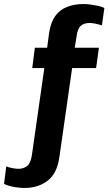

<svg xmlns="http://www.w3.org/2000/svg" viewBox="-113 -748 538 953"><path d="M8 185Q-8 185 -27 182.5Q-46 180 -63.5 175.5Q-81 171 -93 165L-82 78Q-70 83 -51.5 86.5Q-33 90 -22 90Q4 90 21.5 76Q39 62 45 24L107 -410H47L60 -511H121L131 -586Q139 -638 161.5 -669Q184 -700 220.5 -714Q257 -728 301 -728Q317 -728 336 -725.5Q355 -723 374 -719Q393 -715 405 -708L393 -622Q381 -626 363 -630Q345 -634 333 -634Q303 -634 287.5 -619.5Q272 -605 267 -567L258 -511H378L364 -410H245L182 30Q171 112 124 148.5Q77 185 8 185Z"/></svg>

Font: Chivo SemiBold
Style: Italic
Weight: 600
Italic angle: -8.05°
Designer: Hector Gatti
Foundry: Omnibus-Type
Version: Version 2.002